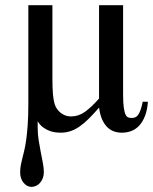

<svg xmlns="http://www.w3.org/2000/svg" viewBox="-20 -502 593 744"><path d="M553.2 -107.9Q550.8 -75.7 542 -53Q533.2 -30.3 519.8 -15.6Q506.3 -1 489 5.6Q471.7 12.2 452.1 12.2Q437 12.2 422.9 7.6Q408.7 2.9 396.7 -8.3Q384.8 -19.5 376.2 -38.1Q367.7 -56.6 363.8 -85Q342.3 -60.1 324 -42Q305.7 -23.9 288.1 -11.7Q270.5 0.5 252.7 6.3Q234.9 12.2 214.8 12.2Q209.5 12.2 198.2 11.2Q187 10.3 174.1 5.9Q161.1 1.5 148.2 -7.6Q135.3 -16.6 126 -32.2V-7.8Q126 16.1 129.6 40.3Q133.3 64.5 137.9 87.2Q142.6 109.9 146.2 129.9Q149.9 149.9 149.9 165Q149.9 177.7 146 188Q142.1 198.2 135.5 206.1Q128.9 213.9 120.1 218Q111.3 222.2 102.1 222.2Q93.3 222.2 85.4 218Q77.6 213.9 71.5 206.5Q65.4 199.2 61.8 189.2Q58.1 179.2 58.1 167Q58.1 151.4 60.5 138.7Q63 126 66.4 112.1Q69.8 98.1 74 81.3Q78.1 64.5 81.5 39.8Q85 15.1 87.4 -19Q89.8 -53.2 89.8 -101.1V-481.9H183.1V-196.8Q183.1 -159.2 185.3 -135.5Q187.5 -111.8 191.9 -98.1Q194.8 -88.9 200.7 -80.3Q206.5 -71.8 214.6 -65.2Q222.7 -58.6 232.9 -54.7Q243.2 -50.8 254.9 -50.8Q284.2 -50.8 309.1 -68.6Q334 -86.4 363.8 -120.1V-481.9H457V-137.2Q457 -103.5 459.7 -84.7Q462.4 -65.9 467 -57.1Q471.7 -48.3 477.8 -46.6Q483.9 -44.9 491.2 -44.9Q499 -44.9 505.1 -47.9Q511.2 -50.8 516.1 -58.1Q521 -65.4 525.1 -77.4Q529.3 -89.4 533.2 -107.9Z"/></svg>

Font: BabelStone Ogham Bound
Style: Italic
Weight: 400
Italic angle: -30°
Designer: Andrew West
Foundry: BabelStone
Version: Version 2.02 March 14, 2022